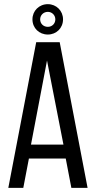

<svg xmlns="http://www.w3.org/2000/svg" viewBox="-20 -903 462 923"><path d="M210 -883C168 -883 136 -851 136 -810C136 -768 168 -737 210 -737C251 -737 283 -768 283 -810C283 -851 251 -883 210 -883ZM210 -846C230 -846 246 -830 246 -810C246 -789 230 -774 210 -774C189 -774 173 -789 173 -810C173 -830 189 -846 210 -846ZM296 -141 323 0H401L267 -700H154L20 0H92L119 -141ZM206 -612 285 -208H129Z"/></svg>

Font: VL Bebas Neue Regular
Style: Regular
Weight: 400
Designer: Ryoichi Tsunekawa
Foundry: Ryoichi Tsunekawa
Version: Version 001.003